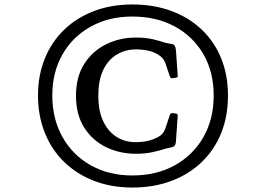

<svg xmlns="http://www.w3.org/2000/svg" viewBox="-20 -801 1190 859"><path d="M572 38Q478 38 400.5 8Q323 -22 267 -76.5Q211 -131 180.5 -207Q150 -283 150 -374Q150 -464 180.5 -539Q211 -614 267 -668Q323 -722 400.5 -751.5Q478 -781 572 -781Q668 -781 746.5 -752Q825 -723 882 -669Q939 -615 969.5 -540Q1000 -465 1000 -374Q1000 -281 969.5 -205.5Q939 -130 882 -75.5Q825 -21 746.5 8.5Q668 38 572 38ZM572 -16Q680 -16 762 -61.5Q844 -107 890 -187.5Q936 -268 936 -374Q936 -479 890 -558.5Q844 -638 762 -682.5Q680 -727 572 -727Q467 -727 386 -682Q305 -637 259.5 -557.5Q214 -478 214 -374Q214 -269 259.5 -188Q305 -107 386 -61.5Q467 -16 572 -16ZM587 -113Q517 -113 456 -142Q395 -171 357.5 -229Q320 -287 320 -373Q320 -458 357.5 -516Q395 -574 456 -603.5Q517 -633 587 -633Q631 -633 663.5 -625.5Q696 -618 718 -610L743 -605Q753 -604 757.5 -601Q762 -598 764.5 -590Q767 -582 768 -565L775 -463Q776 -454 766 -453L752 -451Q743 -450 740 -459L720 -518Q716 -529 711 -536Q706 -543 697 -550Q675 -567 647 -573.5Q619 -580 589 -580Q542 -580 503.5 -557.5Q465 -535 442.5 -489.5Q420 -444 420 -373Q420 -303 442.5 -257Q465 -211 502.5 -188Q540 -165 586 -165Q623 -165 650.5 -173Q678 -181 697 -194Q707 -202 711.5 -209Q716 -216 720 -227L740 -287Q743 -296 753 -295L767 -293Q776 -292 775 -282L767 -167Q766 -158 763.5 -152.5Q761 -147 753.5 -144Q746 -141 730 -138L718 -135Q696 -128 663.5 -120.5Q631 -113 587 -113Z"/></svg>

Font: Hahmlet
Style: Regular
Weight: 400
Designer: Minjoo Ham & Mark Frömberg
Foundry: hypertype
Version: Version 1.002